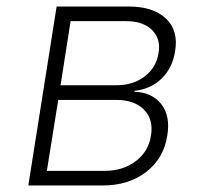

<svg xmlns="http://www.w3.org/2000/svg" viewBox="-20 -570 640 590"><path d="M67 0 154 -550H375Q451 -550 490 -513Q529 -476 518 -412Q510 -361 476.5 -328.5Q443 -296 393 -291V-288Q448 -286 476 -249.5Q504 -213 494 -153Q483 -83 429 -41.5Q375 0 295 0ZM166 -308H337Q389 -308 424.5 -335Q460 -362 467 -406Q475 -450 447.5 -477.5Q420 -505 368 -505H197ZM124 -45H302Q358 -45 397.5 -75Q437 -105 444 -154Q452 -203 422.5 -233Q393 -263 337 -263H159Z"/></svg>

Font: JetBrains Mono Thin
Style: Italic
Weight: 100
Italic angle: -9°
Monospace: yes
Designer: Philipp Nurullin, Konstantin Bulenkov
Foundry: JetBrains
Version: Version 2.305; ttfautohint (v1.8.4.7-5d5b)